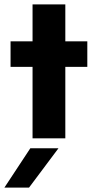

<svg xmlns="http://www.w3.org/2000/svg" viewBox="-23 -629 442 873"><path d="M125 0V-325H25V-441H125V-609H274V-441H374V-325H274V0ZM-3 224 115 45H243L109 224Z"/></svg>

Font: Teachers
Style: Regular
Weight: 400
Designer: Alfredo Marco Pradil, Chank Diesel
Version: Version 1.001